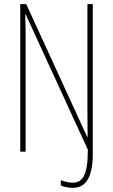

<svg xmlns="http://www.w3.org/2000/svg" viewBox="-20 -734 546 929"><path d="M332 175C396 175 429 124 429 7V-714H403V-179C403 -149 404 -111 404 -71H402L107 -714H78V0H104V-554C104 -610 103 -639 102 -665H104L405 -10C405 112 381 150 331 150C313 150 288 144 274 137V163C287 170 312 175 332 175Z"/></svg>

Font: Noto Sans Arabic ExtCond Thin
Style: Regular
Weight: 100
Width: 2
Designer: Monotype Design Team, Nadine Chahine, Nizar Qandah and Khaled Hosny
Foundry: Monotype Imaging Inc.
Version: Version 2.012